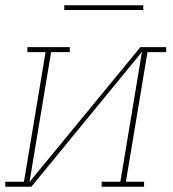

<svg xmlns="http://www.w3.org/2000/svg" viewBox="-38 -709 658 729"><path d="M-18 0V-19H53L135 -511H66V-530H227V-511H156L74 -18L495 -530H593V-511H522L440 -19H509V0H348V-19H419L501 -512L81 0ZM206 -671V-689H506V-671Z"/></svg>

Font: Iosevka Slab ThExObl
Style: Regular
Weight: 100
Width: 7
Italic angle: -9°
Monospace: yes
Designer: Belleve Invis
Foundry: Belleve Invis
Version: Version 11.1.1; ttfautohint (v1.8.3)